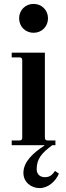

<svg xmlns="http://www.w3.org/2000/svg" viewBox="-20 -744 336 984"><path d="M78 -650C78 -608 110 -576 152 -576C194 -576 226 -608 226 -650C226 -692 194 -724 152 -724C110 -724 78 -692 78 -650ZM40 0H207L208 2C152 38 100 84 100 142C100 190 140 220 183 220C226 220 264 187 282 146L262 132C248 152 236 164 210 164C186 164 168 150 168 123C168 70 194 40 248 0H264V-24H226C214 -24 210 -28 210 -40V-474H40V-450H78C90 -450 94 -446 94 -434V-40C94 -28 90 -24 78 -24H40Z"/></svg>

Font: Old Standard
Style: Bold
Weight: 700
Designer: Alexey Kryukov <alexios@thessalonica.org.ru>
Version: Version 2.0.2